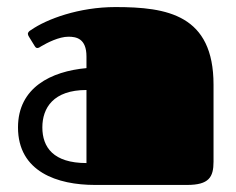

<svg xmlns="http://www.w3.org/2000/svg" viewBox="-20 -524 670 544"><path d="M510 0C572 0 585 -22 585 -66V-284C585 -482 454 -504 307 -504C204 -504 112 -470 68 -439C64 -437 59 -433 59 -428C59 -426 60 -423 62 -420L78 -394C81 -389 83 -388 86 -388C89 -388 93 -390 97 -393C114 -403 147 -420 174 -420C196 -420 225 -415 225 -364V-331C125 -322 31 -276 31 -163C31 -37 143 0 249 0ZM225 -269V-62C131 -62 100 -107 100 -163C100 -218 131 -269 225 -269Z"/></svg>

Font: Fascinate
Style: Regular
Weight: 900
Designer: Astigmatic (AOETI)
Foundry: Astigmatic (AOETI)
Version: Version 1.000